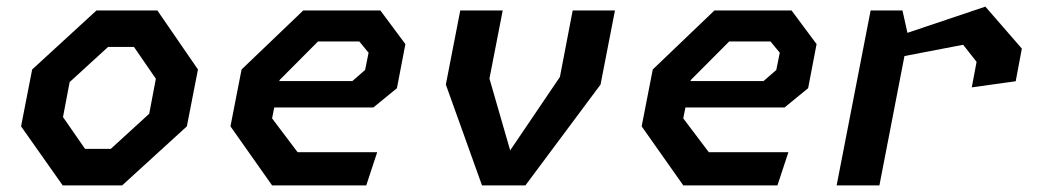

<svg xmlns="http://www.w3.org/2000/svg" viewBox="-20 -559 3140 579"><path d="M169 0H348.5L543.5 -178L577 -349.5L454.5 -527.5H271L77 -349.5L43.5 -178ZM170 -206 190 -311.5 306 -417.5H384L450 -321.5L430 -216L314 -110H236.5Z M800.5 0H1084.5L1117.5 -100H877.5L800.5 -202L807 -235H1106L1177 -293L1202.5 -426L1127 -527.5H894.5L708.5 -349.5L675 -178ZM822.5 -314.5 823 -317.5 939 -434H1063.5L1091.5 -400L1081 -348L1042.5 -314.5Z M1433.5 0H1564.5L1791 -304L1834.5 -527.5H1707L1668.5 -327L1518.5 -105.5L1456 -322L1496 -527.5H1368L1324.5 -304Z M2040.5 0H2324.5L2357.5 -100H2117.5L2040.5 -202L2047 -235H2346L2417 -293L2442.5 -426L2367 -527.5H2134.5L1948.5 -349.5L1915 -178ZM2062.5 -314.5 2063 -317.5 2179 -434H2303.5L2331.5 -400L2321 -348L2282.5 -314.5Z M2910.5 -295.5 3043 -314 3061.5 -412.5 2951.5 -539 2716.5 -460 2701.5 -527.5H2605.5L2503 0H2632L2707.5 -390L2884.5 -424L2925 -372.5Z"/></svg>

Font: Monaspace Krypton SemiBold
Style: Italic
Weight: 600
Italic angle: -11°
Designer: Riley Cran & the Lettermatic Team
Foundry: Lettermatic
Version: Version 1.101 (Monaspace Krypton)